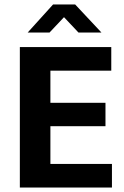

<svg xmlns="http://www.w3.org/2000/svg" viewBox="-20 -841 557 861"><path d="M69 -630H479V-524H206V-380H453V-275H206V-106H482V0H69ZM218 -821H317L435 -695H332L267 -764L202 -695H104Z"/></svg>

Font: Mukta Vaani
Style: Bold
Weight: 700
Designer: Noopur Datye, Girish Dalvi, Yashodeep Gholap, Pallavi Karambelkar
Foundry: Ek Type
Version: Version 2.538;PS 1.000;hotconv 16.6.51;makeotf.lib2.5.65220;